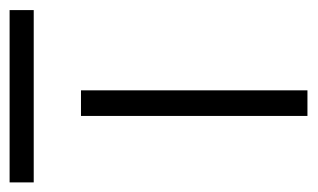

<svg xmlns="http://www.w3.org/2000/svg" viewBox="-192 -498 645 390"><g transform="rotate(-90 130.0 -302.5)"><path d="M-45 -556V-605H305V-556ZM90 -460H142V0H90Z"/></g></svg>

Font: Renner* Light
Style: Light
Weight: 300
Version: Version 003.000 ; ttfautohint (v0.97) -l 8 -r 50 -G 200 -x 1